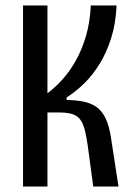

<svg xmlns="http://www.w3.org/2000/svg" viewBox="-20 -680 492 700"><path d="M64 0V-660H153V-340Q180 -360 206.5 -389Q233 -418 255.5 -457.5Q278 -497 293 -547Q308 -597 311 -660H405Q402 -593 385 -540Q368 -487 342.5 -446Q317 -405 286 -375Q255 -345 223 -325V-316Q255 -315 282 -310Q309 -305 329.5 -291.5Q350 -278 363.5 -251.5Q377 -225 384 -182L412 0H320L303 -126Q296 -182 287 -213.5Q278 -245 258 -257.5Q238 -270 196 -270H153V0Z"/></svg>

Font: Bricolage Grotesque 24pt Condensed
Style: Regular
Weight: 400
Width: 3
Designer: Mathieu Triay
Foundry: Atelier Triay
Version: Version 1.001;gftools[0.9.33.dev8+g029e19f]